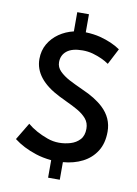

<svg xmlns="http://www.w3.org/2000/svg" viewBox="-95 -829 711 994"><g transform="rotate(10 261.0 -332.0)"><path d="M290.5 103H229V11Q183 6.5 147 -5.5Q79 -27.5 30.5 -65L84.5 -155Q127 -119 191 -96Q221 -85 253 -85Q283.5 -85 312.8 -93.8Q342 -102.5 361.2 -123.2Q380.5 -144 380.5 -180.5Q380.5 -211.5 362.5 -232.8Q344.5 -254 316.2 -270.2Q288 -286.5 255 -301.5L215 -321Q78 -389.5 78 -494.5Q78 -539 98.2 -574Q118.5 -609 152.5 -632.5Q186.5 -656 229 -666V-767H290.5V-672Q333 -670.5 366.5 -662Q431.5 -645 474.5 -615L431 -531Q397 -555 345 -570Q319.5 -577 291 -577Q236 -577 208.5 -555Q181 -533 181 -496Q181 -469.5 200.8 -449.5Q220.5 -429.5 252 -412.5Q277.5 -399 324.5 -377.5Q395 -347 436.5 -308Q491 -256.5 491 -185Q491 -123.5 464.5 -81.8Q438 -40 392.8 -17Q347.5 6 290.5 10.5Z"/></g></svg>

Font: Lucymar Sans Medium
Style: Regular
Weight: 500
Foundry: The League of Moveable Type (original font) / Main changes by Cristiano Sobral with portions from Mirco Monsees
Version: Version 2.001;August 30, 2020;FontCreator 13.0.0.2681 64-bit